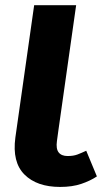

<svg xmlns="http://www.w3.org/2000/svg" viewBox="-20 -714 422 751"><path d="M113.6 -693.6H277.8L208.5 -204.9H44.2ZM215.1 17.2Q124.2 17.2 75.7 -31.3Q27.2 -79.7 40.1 -175.9L44.2 -204.9H208.5L202.7 -162.3Q198.4 -132.1 209.4 -117.9Q220.4 -103.7 244.5 -103.7Q267.3 -103.7 283 -109.7Q298.7 -115.7 317.3 -124.4L359 -24Q333.2 -6.7 298 5.2Q262.8 17.2 215.1 17.2Z"/></svg>

Font: Fira Sans Variable
Style: Italic
Weight: 397
Italic angle: -8°
Designer: Carrois Corporate & Edenspiekermann AG
Foundry: Carrois Corporate GbR & Edenspiekermann AG
Version: Version 4.202